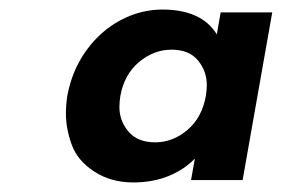

<svg xmlns="http://www.w3.org/2000/svg" viewBox="-20 -730 590 402"><path d="M121 -530Q131 -583 160.5 -624Q190 -665 232 -687.5Q274 -710 320 -710Q402 -710 434 -658L442 -704H550L488 -353H380L388 -398Q366 -375 333 -361.5Q300 -348 259 -348Q212 -348 177 -371Q142 -394 130 -427.5Q118 -461 118 -492Q118 -510 121 -530ZM232 -529Q230 -517 230 -506Q230 -477 249 -454.5Q268 -432 305 -432Q342 -432 372.5 -458Q403 -484 411 -529Q413 -541 413 -552Q413 -581 394.5 -603.5Q376 -626 339 -626Q302 -626 271 -600Q240 -574 232 -529Z"/></svg>

Font: Fz Poppins SemBd
Style: Italic
Weight: 600
Italic angle: -10°
Designer: Ninad Kale (Devanagari), Jonny Pinhorn (Latin)
Foundry: Indian Type Foundry
Version: Vit hóa bi Vntype.Com & FontZin.Com